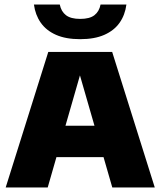

<svg xmlns="http://www.w3.org/2000/svg" viewBox="-20 -823 704 843"><path d="M5 0 192 -595H472.5L659.5 0H473L322.5 -521.5H339.5L189.5 0ZM164 -133 203.5 -271H459.5L499 -133ZM332 -651Q269 -651 226 -670Q183 -689 159 -723.2Q135 -757.5 129 -803H242.5Q248.5 -772.5 269.8 -756.2Q291 -740 332 -740Q373.5 -740 394.5 -756.2Q415.5 -772.5 421.5 -803H535Q529 -757 505 -723Q481 -689 438 -670Q395 -651 332 -651Z"/></svg>

Font: Encode Sans SC Condensed Thin ExtraBold
Style: Regular
Weight: 800
Version: Version 3.002